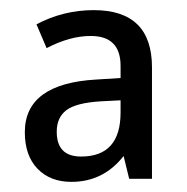

<svg xmlns="http://www.w3.org/2000/svg" viewBox="-20 -742 370 379"><path d="M218 -520Q218 -433 140 -433Q92 -433 92 -482Q92 -510 111 -524.5Q130 -539 179 -542L218 -544ZM52 -694 72 -647Q118 -671 159 -671Q218 -671 218 -612V-588L170 -585Q29 -577 29 -481Q29 -435 54 -409Q79 -383 121 -383Q184 -383 224 -434L235 -389H280V-609Q280 -722 165 -722Q105 -722 52 -694Z"/></svg>

Font: Noto Sans UI SemiCondensed
Style: Regular
Weight: 400
Width: 4
Designer: Monotype Design Team
Foundry: Monotype Imaging Inc.
Version: 1.001